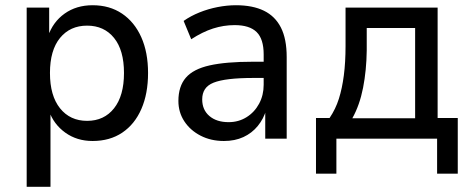

<svg xmlns="http://www.w3.org/2000/svg" viewBox="-20 -530 1801 734"><path d="M82 184V-501H168V-390H163Q182 -446 227 -478Q272 -510 334 -510Q399 -510 446.5 -478Q494 -446 520 -388Q546 -330 546 -251Q546 -172 520.5 -113.5Q495 -55 447.5 -23Q400 9 334 9Q274 9 229.5 -23Q185 -55 167 -107H173V184ZM313 -68Q378 -68 416 -116Q454 -164 454 -251Q454 -338 416 -385Q378 -432 313 -432Q248 -432 209.5 -385Q171 -338 171 -251Q171 -164 209.5 -116Q248 -68 313 -68Z M836 9Q786 9 746.5 -11.5Q707 -32 684.5 -66.5Q662 -101 662 -144Q662 -200 690.5 -233Q719 -266 781.5 -280Q844 -294 946 -294H1002V-232H949Q895 -232 857 -227.5Q819 -223 796.5 -214Q774 -205 763.5 -189Q753 -173 753 -150Q753 -110 780.5 -86.5Q808 -63 854 -63Q892 -63 922.5 -82Q953 -101 970.5 -133.5Q988 -166 988 -206V-322Q988 -381 961 -407.5Q934 -434 877 -434Q835 -434 794.5 -421Q754 -408 711 -380L682 -450Q709 -469 742.5 -482.5Q776 -496 812 -503Q848 -510 882 -510Q946 -510 989 -489Q1032 -468 1054 -424.5Q1076 -381 1076 -312V0H994V-111H998Q988 -76 965.5 -48.5Q943 -21 910.5 -6Q878 9 836 9Z M1188 134V-79H1240Q1263 -113 1275.5 -152.5Q1288 -192 1294.5 -242Q1301 -292 1301 -354V-501H1653V-79H1730V134H1651V0H1266V134ZM1327 -78H1567V-423H1382V-337Q1381 -261 1368 -194.5Q1355 -128 1327 -78Z"/></svg>

Font: Nunitoga
Style: Medium
Weight: 500
Designer: Vernon Adams
Foundry: Vernon Adams
Version: Version 1.0